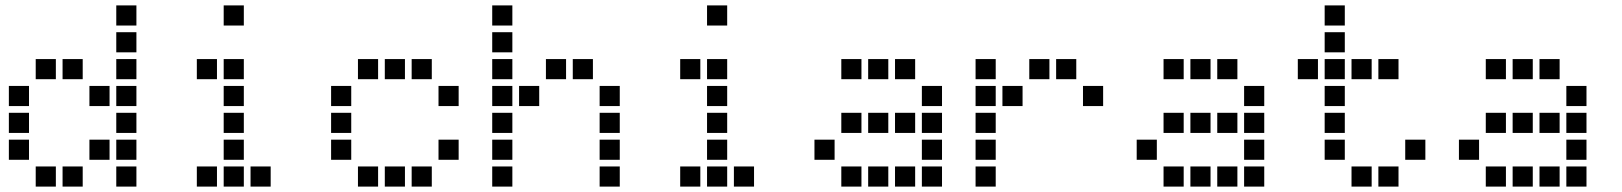

<svg xmlns="http://www.w3.org/2000/svg" viewBox="-20 -708 6040 715"><path d="M414 -688Q413 -688 413 -688Q413 -688 413 -687V-614Q413 -613 413 -613Q413 -613 414 -613H487Q488 -613 488 -613Q488 -613 488 -614V-687Q488 -688 488 -688Q488 -688 487 -688ZM414 -588Q413 -588 413 -588Q413 -588 413 -587V-514Q413 -513 413 -513Q413 -513 414 -513H487Q488 -513 488 -513Q488 -513 488 -514V-587Q488 -588 488 -588Q488 -588 487 -588ZM114 -488Q113 -488 113 -488Q113 -488 113 -487V-414Q113 -413 113 -413Q113 -413 114 -413H187Q188 -413 188 -413Q188 -413 188 -414V-487Q188 -488 188 -488Q188 -488 187 -488ZM214 -488Q213 -488 213 -488Q213 -488 213 -487V-414Q213 -413 213 -413Q213 -413 214 -413H287Q288 -413 288 -413Q288 -413 288 -414V-487Q288 -488 288 -488Q288 -488 287 -488ZM414 -488Q413 -488 413 -488Q413 -488 413 -487V-414Q413 -413 413 -413Q413 -413 414 -413H487Q488 -413 488 -413Q488 -413 488 -414V-487Q488 -488 488 -488Q488 -488 487 -488ZM14 -388Q13 -388 13 -388Q13 -388 13 -387V-314Q13 -313 13 -313Q13 -313 14 -313H87Q88 -313 88 -313Q88 -313 88 -314V-387Q88 -388 88 -388Q88 -388 87 -388ZM314 -388Q313 -388 313 -388Q313 -388 313 -387V-314Q313 -313 313 -313Q313 -313 314 -313H387Q388 -313 388 -313Q388 -313 388 -314V-387Q388 -388 388 -388Q388 -388 387 -388ZM414 -388Q413 -388 413 -388Q413 -388 413 -387V-314Q413 -313 413 -313Q413 -313 414 -313H487Q488 -313 488 -313Q488 -313 488 -314V-387Q488 -388 488 -388Q488 -388 487 -388ZM14 -288Q13 -288 13 -288Q13 -288 13 -287V-214Q13 -213 13 -213Q13 -213 14 -213H87Q88 -213 88 -213Q88 -213 88 -214V-287Q88 -288 88 -288Q88 -288 87 -288ZM414 -288Q413 -288 413 -288Q413 -288 413 -287V-214Q413 -213 413 -213Q413 -213 414 -213H487Q488 -213 488 -213Q488 -213 488 -214V-287Q488 -288 488 -288Q488 -288 487 -288ZM14 -188Q13 -188 13 -188Q13 -188 13 -187V-114Q13 -113 13 -113Q13 -113 14 -113H87Q88 -113 88 -113Q88 -113 88 -114V-187Q88 -188 88 -188Q88 -188 87 -188ZM314 -188Q313 -188 313 -188Q313 -188 313 -187V-114Q313 -113 313 -113Q313 -113 314 -113H387Q388 -113 388 -113Q388 -113 388 -114V-187Q388 -188 388 -188Q388 -188 387 -188ZM414 -188Q413 -188 413 -188Q413 -188 413 -187V-114Q413 -113 413 -113Q413 -113 414 -113H487Q488 -113 488 -113Q488 -113 488 -114V-187Q488 -188 488 -188Q488 -188 487 -188ZM114 -88Q113 -88 113 -88Q113 -88 113 -87V-14Q113 -13 113 -13Q113 -13 114 -13H187Q188 -13 188 -13Q188 -13 188 -14V-87Q188 -88 188 -88Q188 -88 187 -88ZM214 -88Q213 -88 213 -88Q213 -88 213 -87V-14Q213 -13 213 -13Q213 -13 214 -13H287Q288 -13 288 -13Q288 -13 288 -14V-87Q288 -88 288 -88Q288 -88 287 -88ZM414 -88Q413 -88 413 -88Q413 -88 413 -87V-14Q413 -13 413 -13Q413 -13 414 -13H487Q488 -13 488 -13Q488 -13 488 -14V-87Q488 -88 488 -88Q488 -88 487 -88Z M814 -688Q813 -688 813 -688Q813 -688 813 -687V-614Q813 -613 813 -613Q813 -613 814 -613H887Q888 -613 888 -613Q888 -613 888 -614V-687Q888 -688 888 -688Q888 -688 887 -688ZM714 -488Q713 -488 713 -488Q713 -488 713 -487V-414Q713 -413 713 -413Q713 -413 714 -413H787Q788 -413 788 -413Q788 -413 788 -414V-487Q788 -488 788 -488Q788 -488 787 -488ZM814 -488Q813 -488 813 -488Q813 -488 813 -487V-414Q813 -413 813 -413Q813 -413 814 -413H887Q888 -413 888 -413Q888 -413 888 -414V-487Q888 -488 888 -488Q888 -488 887 -488ZM814 -388Q813 -388 813 -388Q813 -388 813 -387V-314Q813 -313 813 -313Q813 -313 814 -313H887Q888 -313 888 -313Q888 -313 888 -314V-387Q888 -388 888 -388Q888 -388 887 -388ZM814 -288Q813 -288 813 -288Q813 -288 813 -287V-214Q813 -213 813 -213Q813 -213 814 -213H887Q888 -213 888 -213Q888 -213 888 -214V-287Q888 -288 888 -288Q888 -288 887 -288ZM814 -188Q813 -188 813 -188Q813 -188 813 -187V-114Q813 -113 813 -113Q813 -113 814 -113H887Q888 -113 888 -113Q888 -113 888 -114V-187Q888 -188 888 -188Q888 -188 887 -188ZM714 -88Q713 -88 713 -88Q713 -88 713 -87V-14Q713 -13 713 -13Q713 -13 714 -13H787Q788 -13 788 -13Q788 -13 788 -14V-87Q788 -88 788 -88Q788 -88 787 -88ZM814 -88Q813 -88 813 -88Q813 -88 813 -87V-14Q813 -13 813 -13Q813 -13 814 -13H887Q888 -13 888 -13Q888 -13 888 -14V-87Q888 -88 888 -88Q888 -88 887 -88ZM914 -88Q913 -88 913 -88Q913 -88 913 -87V-14Q913 -13 913 -13Q913 -13 914 -13H987Q988 -13 988 -13Q988 -13 988 -14V-87Q988 -88 988 -88Q988 -88 987 -88Z M1314 -488Q1313 -488 1313 -488Q1313 -488 1313 -487V-414Q1313 -413 1313 -413Q1313 -413 1314 -413H1387Q1388 -413 1388 -413Q1388 -413 1388 -414V-487Q1388 -488 1388 -488Q1388 -488 1387 -488ZM1414 -488Q1413 -488 1413 -488Q1413 -488 1413 -487V-414Q1413 -413 1413 -413Q1413 -413 1414 -413H1487Q1488 -413 1488 -413Q1488 -413 1488 -414V-487Q1488 -488 1488 -488Q1488 -488 1487 -488ZM1514 -488Q1513 -488 1513 -488Q1513 -488 1513 -487V-414Q1513 -413 1513 -413Q1513 -413 1514 -413H1587Q1588 -413 1588 -413Q1588 -413 1588 -414V-487Q1588 -488 1588 -488Q1588 -488 1587 -488ZM1214 -388Q1213 -388 1213 -388Q1213 -388 1213 -387V-314Q1213 -313 1213 -313Q1213 -313 1214 -313H1287Q1288 -313 1288 -313Q1288 -313 1288 -314V-387Q1288 -388 1288 -388Q1288 -388 1287 -388ZM1614 -388Q1613 -388 1613 -388Q1613 -388 1613 -387V-314Q1613 -313 1613 -313Q1613 -313 1614 -313H1687Q1688 -313 1688 -313Q1688 -313 1688 -314V-387Q1688 -388 1688 -388Q1688 -388 1687 -388ZM1214 -288Q1213 -288 1213 -288Q1213 -288 1213 -287V-214Q1213 -213 1213 -213Q1213 -213 1214 -213H1287Q1288 -213 1288 -213Q1288 -213 1288 -214V-287Q1288 -288 1288 -288Q1288 -288 1287 -288ZM1214 -188Q1213 -188 1213 -188Q1213 -188 1213 -187V-114Q1213 -113 1213 -113Q1213 -113 1214 -113H1287Q1288 -113 1288 -113Q1288 -113 1288 -114V-187Q1288 -188 1288 -188Q1288 -188 1287 -188ZM1614 -188Q1613 -188 1613 -188Q1613 -188 1613 -187V-114Q1613 -113 1613 -113Q1613 -113 1614 -113H1687Q1688 -113 1688 -113Q1688 -113 1688 -114V-187Q1688 -188 1688 -188Q1688 -188 1687 -188ZM1314 -88Q1313 -88 1313 -88Q1313 -88 1313 -87V-14Q1313 -13 1313 -13Q1313 -13 1314 -13H1387Q1388 -13 1388 -13Q1388 -13 1388 -14V-87Q1388 -88 1388 -88Q1388 -88 1387 -88ZM1414 -88Q1413 -88 1413 -88Q1413 -88 1413 -87V-14Q1413 -13 1413 -13Q1413 -13 1414 -13H1487Q1488 -13 1488 -13Q1488 -13 1488 -14V-87Q1488 -88 1488 -88Q1488 -88 1487 -88ZM1514 -88Q1513 -88 1513 -88Q1513 -88 1513 -87V-14Q1513 -13 1513 -13Q1513 -13 1514 -13H1587Q1588 -13 1588 -13Q1588 -13 1588 -14V-87Q1588 -88 1588 -88Q1588 -88 1587 -88Z M1814 -688Q1813 -688 1813 -688Q1813 -688 1813 -687V-614Q1813 -613 1813 -613Q1813 -613 1814 -613H1887Q1888 -613 1888 -613Q1888 -613 1888 -614V-687Q1888 -688 1888 -688Q1888 -688 1887 -688ZM1814 -588Q1813 -588 1813 -588Q1813 -588 1813 -587V-514Q1813 -513 1813 -513Q1813 -513 1814 -513H1887Q1888 -513 1888 -513Q1888 -513 1888 -514V-587Q1888 -588 1888 -588Q1888 -588 1887 -588ZM1814 -488Q1813 -488 1813 -488Q1813 -488 1813 -487V-414Q1813 -413 1813 -413Q1813 -413 1814 -413H1887Q1888 -413 1888 -413Q1888 -413 1888 -414V-487Q1888 -488 1888 -488Q1888 -488 1887 -488ZM2014 -488Q2013 -488 2013 -488Q2013 -488 2013 -487V-414Q2013 -413 2013 -413Q2013 -413 2014 -413H2087Q2088 -413 2088 -413Q2088 -413 2088 -414V-487Q2088 -488 2088 -488Q2088 -488 2087 -488ZM2114 -488Q2113 -488 2113 -488Q2113 -488 2113 -487V-414Q2113 -413 2113 -413Q2113 -413 2114 -413H2187Q2188 -413 2188 -413Q2188 -413 2188 -414V-487Q2188 -488 2188 -488Q2188 -488 2187 -488ZM1814 -388Q1813 -388 1813 -388Q1813 -388 1813 -387V-314Q1813 -313 1813 -313Q1813 -313 1814 -313H1887Q1888 -313 1888 -313Q1888 -313 1888 -314V-387Q1888 -388 1888 -388Q1888 -388 1887 -388ZM1914 -388Q1913 -388 1913 -388Q1913 -388 1913 -387V-314Q1913 -313 1913 -313Q1913 -313 1914 -313H1987Q1988 -313 1988 -313Q1988 -313 1988 -314V-387Q1988 -388 1988 -388Q1988 -388 1987 -388ZM2214 -388Q2213 -388 2213 -388Q2213 -388 2213 -387V-314Q2213 -313 2213 -313Q2213 -313 2214 -313H2287Q2288 -313 2288 -313Q2288 -313 2288 -314V-387Q2288 -388 2288 -388Q2288 -388 2287 -388ZM1814 -288Q1813 -288 1813 -288Q1813 -288 1813 -287V-214Q1813 -213 1813 -213Q1813 -213 1814 -213H1887Q1888 -213 1888 -213Q1888 -213 1888 -214V-287Q1888 -288 1888 -288Q1888 -288 1887 -288ZM2214 -288Q2213 -288 2213 -288Q2213 -288 2213 -287V-214Q2213 -213 2213 -213Q2213 -213 2214 -213H2287Q2288 -213 2288 -213Q2288 -213 2288 -214V-287Q2288 -288 2288 -288Q2288 -288 2287 -288ZM1814 -188Q1813 -188 1813 -188Q1813 -188 1813 -187V-114Q1813 -113 1813 -113Q1813 -113 1814 -113H1887Q1888 -113 1888 -113Q1888 -113 1888 -114V-187Q1888 -188 1888 -188Q1888 -188 1887 -188ZM2214 -188Q2213 -188 2213 -188Q2213 -188 2213 -187V-114Q2213 -113 2213 -113Q2213 -113 2214 -113H2287Q2288 -113 2288 -113Q2288 -113 2288 -114V-187Q2288 -188 2288 -188Q2288 -188 2287 -188ZM1814 -88Q1813 -88 1813 -88Q1813 -88 1813 -87V-14Q1813 -13 1813 -13Q1813 -13 1814 -13H1887Q1888 -13 1888 -13Q1888 -13 1888 -14V-87Q1888 -88 1888 -88Q1888 -88 1887 -88ZM2214 -88Q2213 -88 2213 -88Q2213 -88 2213 -87V-14Q2213 -13 2213 -13Q2213 -13 2214 -13H2287Q2288 -13 2288 -13Q2288 -13 2288 -14V-87Q2288 -88 2288 -88Q2288 -88 2287 -88Z M2614 -688Q2613 -688 2613 -688Q2613 -688 2613 -687V-614Q2613 -613 2613 -613Q2613 -613 2614 -613H2687Q2688 -613 2688 -613Q2688 -613 2688 -614V-687Q2688 -688 2688 -688Q2688 -688 2687 -688ZM2514 -488Q2513 -488 2513 -488Q2513 -488 2513 -487V-414Q2513 -413 2513 -413Q2513 -413 2514 -413H2587Q2588 -413 2588 -413Q2588 -413 2588 -414V-487Q2588 -488 2588 -488Q2588 -488 2587 -488ZM2614 -488Q2613 -488 2613 -488Q2613 -488 2613 -487V-414Q2613 -413 2613 -413Q2613 -413 2614 -413H2687Q2688 -413 2688 -413Q2688 -413 2688 -414V-487Q2688 -488 2688 -488Q2688 -488 2687 -488ZM2614 -388Q2613 -388 2613 -388Q2613 -388 2613 -387V-314Q2613 -313 2613 -313Q2613 -313 2614 -313H2687Q2688 -313 2688 -313Q2688 -313 2688 -314V-387Q2688 -388 2688 -388Q2688 -388 2687 -388ZM2614 -288Q2613 -288 2613 -288Q2613 -288 2613 -287V-214Q2613 -213 2613 -213Q2613 -213 2614 -213H2687Q2688 -213 2688 -213Q2688 -213 2688 -214V-287Q2688 -288 2688 -288Q2688 -288 2687 -288ZM2614 -188Q2613 -188 2613 -188Q2613 -188 2613 -187V-114Q2613 -113 2613 -113Q2613 -113 2614 -113H2687Q2688 -113 2688 -113Q2688 -113 2688 -114V-187Q2688 -188 2688 -188Q2688 -188 2687 -188ZM2514 -88Q2513 -88 2513 -88Q2513 -88 2513 -87V-14Q2513 -13 2513 -13Q2513 -13 2514 -13H2587Q2588 -13 2588 -13Q2588 -13 2588 -14V-87Q2588 -88 2588 -88Q2588 -88 2587 -88ZM2614 -88Q2613 -88 2613 -88Q2613 -88 2613 -87V-14Q2613 -13 2613 -13Q2613 -13 2614 -13H2687Q2688 -13 2688 -13Q2688 -13 2688 -14V-87Q2688 -88 2688 -88Q2688 -88 2687 -88ZM2714 -88Q2713 -88 2713 -88Q2713 -88 2713 -87V-14Q2713 -13 2713 -13Q2713 -13 2714 -13H2787Q2788 -13 2788 -13Q2788 -13 2788 -14V-87Q2788 -88 2788 -88Q2788 -88 2787 -88Z M3114 -488Q3113 -488 3113 -488Q3113 -488 3113 -487V-414Q3113 -413 3113 -413Q3113 -413 3114 -413H3187Q3188 -413 3188 -413Q3188 -413 3188 -414V-487Q3188 -488 3188 -488Q3188 -488 3187 -488ZM3214 -488Q3213 -488 3213 -488Q3213 -488 3213 -487V-414Q3213 -413 3213 -413Q3213 -413 3214 -413H3287Q3288 -413 3288 -413Q3288 -413 3288 -414V-487Q3288 -488 3288 -488Q3288 -488 3287 -488ZM3314 -488Q3313 -488 3313 -488Q3313 -488 3313 -487V-414Q3313 -413 3313 -413Q3313 -413 3314 -413H3387Q3388 -413 3388 -413Q3388 -413 3388 -414V-487Q3388 -488 3388 -488Q3388 -488 3387 -488ZM3414 -388Q3413 -388 3413 -388Q3413 -388 3413 -387V-314Q3413 -313 3413 -313Q3413 -313 3414 -313H3487Q3488 -313 3488 -313Q3488 -313 3488 -314V-387Q3488 -388 3488 -388Q3488 -388 3487 -388ZM3114 -288Q3113 -288 3113 -288Q3113 -288 3113 -287V-214Q3113 -213 3113 -213Q3113 -213 3114 -213H3187Q3188 -213 3188 -213Q3188 -213 3188 -214V-287Q3188 -288 3188 -288Q3188 -288 3187 -288ZM3214 -288Q3213 -288 3213 -288Q3213 -288 3213 -287V-214Q3213 -213 3213 -213Q3213 -213 3214 -213H3287Q3288 -213 3288 -213Q3288 -213 3288 -214V-287Q3288 -288 3288 -288Q3288 -288 3287 -288ZM3314 -288Q3313 -288 3313 -288Q3313 -288 3313 -287V-214Q3313 -213 3313 -213Q3313 -213 3314 -213H3387Q3388 -213 3388 -213Q3388 -213 3388 -214V-287Q3388 -288 3388 -288Q3388 -288 3387 -288ZM3414 -288Q3413 -288 3413 -288Q3413 -288 3413 -287V-214Q3413 -213 3413 -213Q3413 -213 3414 -213H3487Q3488 -213 3488 -213Q3488 -213 3488 -214V-287Q3488 -288 3488 -288Q3488 -288 3487 -288ZM3014 -188Q3013 -188 3013 -188Q3013 -188 3013 -187V-114Q3013 -113 3013 -113Q3013 -113 3014 -113H3087Q3088 -113 3088 -113Q3088 -113 3088 -114V-187Q3088 -188 3088 -188Q3088 -188 3087 -188ZM3414 -188Q3413 -188 3413 -188Q3413 -188 3413 -187V-114Q3413 -113 3413 -113Q3413 -113 3414 -113H3487Q3488 -113 3488 -113Q3488 -113 3488 -114V-187Q3488 -188 3488 -188Q3488 -188 3487 -188ZM3114 -88Q3113 -88 3113 -88Q3113 -88 3113 -87V-14Q3113 -13 3113 -13Q3113 -13 3114 -13H3187Q3188 -13 3188 -13Q3188 -13 3188 -14V-87Q3188 -88 3188 -88Q3188 -88 3187 -88ZM3214 -88Q3213 -88 3213 -88Q3213 -88 3213 -87V-14Q3213 -13 3213 -13Q3213 -13 3214 -13H3287Q3288 -13 3288 -13Q3288 -13 3288 -14V-87Q3288 -88 3288 -88Q3288 -88 3287 -88ZM3314 -88Q3313 -88 3313 -88Q3313 -88 3313 -87V-14Q3313 -13 3313 -13Q3313 -13 3314 -13H3387Q3388 -13 3388 -13Q3388 -13 3388 -14V-87Q3388 -88 3388 -88Q3388 -88 3387 -88ZM3414 -88Q3413 -88 3413 -88Q3413 -88 3413 -87V-14Q3413 -13 3413 -13Q3413 -13 3414 -13H3487Q3488 -13 3488 -13Q3488 -13 3488 -14V-87Q3488 -88 3488 -88Q3488 -88 3487 -88Z M3614 -488Q3613 -488 3613 -488Q3613 -488 3613 -487V-414Q3613 -413 3613 -413Q3613 -413 3614 -413H3687Q3688 -413 3688 -413Q3688 -413 3688 -414V-487Q3688 -488 3688 -488Q3688 -488 3687 -488ZM3814 -488Q3813 -488 3813 -488Q3813 -488 3813 -487V-414Q3813 -413 3813 -413Q3813 -413 3814 -413H3887Q3888 -413 3888 -413Q3888 -413 3888 -414V-487Q3888 -488 3888 -488Q3888 -488 3887 -488ZM3914 -488Q3913 -488 3913 -488Q3913 -488 3913 -487V-414Q3913 -413 3913 -413Q3913 -413 3914 -413H3987Q3988 -413 3988 -413Q3988 -413 3988 -414V-487Q3988 -488 3988 -488Q3988 -488 3987 -488ZM3614 -388Q3613 -388 3613 -388Q3613 -388 3613 -387V-314Q3613 -313 3613 -313Q3613 -313 3614 -313H3687Q3688 -313 3688 -313Q3688 -313 3688 -314V-387Q3688 -388 3688 -388Q3688 -388 3687 -388ZM3714 -388Q3713 -388 3713 -388Q3713 -388 3713 -387V-314Q3713 -313 3713 -313Q3713 -313 3714 -313H3787Q3788 -313 3788 -313Q3788 -313 3788 -314V-387Q3788 -388 3788 -388Q3788 -388 3787 -388ZM4014 -388Q4013 -388 4013 -388Q4013 -388 4013 -387V-314Q4013 -313 4013 -313Q4013 -313 4014 -313H4087Q4088 -313 4088 -313Q4088 -313 4088 -314V-387Q4088 -388 4088 -388Q4088 -388 4087 -388ZM3614 -288Q3613 -288 3613 -288Q3613 -288 3613 -287V-214Q3613 -213 3613 -213Q3613 -213 3614 -213H3687Q3688 -213 3688 -213Q3688 -213 3688 -214V-287Q3688 -288 3688 -288Q3688 -288 3687 -288ZM3614 -188Q3613 -188 3613 -188Q3613 -188 3613 -187V-114Q3613 -113 3613 -113Q3613 -113 3614 -113H3687Q3688 -113 3688 -113Q3688 -113 3688 -114V-187Q3688 -188 3688 -188Q3688 -188 3687 -188ZM3614 -88Q3613 -88 3613 -88Q3613 -88 3613 -87V-14Q3613 -13 3613 -13Q3613 -13 3614 -13H3687Q3688 -13 3688 -13Q3688 -13 3688 -14V-87Q3688 -88 3688 -88Q3688 -88 3687 -88Z M4314 -488Q4313 -488 4313 -488Q4313 -488 4313 -487V-414Q4313 -413 4313 -413Q4313 -413 4314 -413H4387Q4388 -413 4388 -413Q4388 -413 4388 -414V-487Q4388 -488 4388 -488Q4388 -488 4387 -488ZM4414 -488Q4413 -488 4413 -488Q4413 -488 4413 -487V-414Q4413 -413 4413 -413Q4413 -413 4414 -413H4487Q4488 -413 4488 -413Q4488 -413 4488 -414V-487Q4488 -488 4488 -488Q4488 -488 4487 -488ZM4514 -488Q4513 -488 4513 -488Q4513 -488 4513 -487V-414Q4513 -413 4513 -413Q4513 -413 4514 -413H4587Q4588 -413 4588 -413Q4588 -413 4588 -414V-487Q4588 -488 4588 -488Q4588 -488 4587 -488ZM4614 -388Q4613 -388 4613 -388Q4613 -388 4613 -387V-314Q4613 -313 4613 -313Q4613 -313 4614 -313H4687Q4688 -313 4688 -313Q4688 -313 4688 -314V-387Q4688 -388 4688 -388Q4688 -388 4687 -388ZM4314 -288Q4313 -288 4313 -288Q4313 -288 4313 -287V-214Q4313 -213 4313 -213Q4313 -213 4314 -213H4387Q4388 -213 4388 -213Q4388 -213 4388 -214V-287Q4388 -288 4388 -288Q4388 -288 4387 -288ZM4414 -288Q4413 -288 4413 -288Q4413 -288 4413 -287V-214Q4413 -213 4413 -213Q4413 -213 4414 -213H4487Q4488 -213 4488 -213Q4488 -213 4488 -214V-287Q4488 -288 4488 -288Q4488 -288 4487 -288ZM4514 -288Q4513 -288 4513 -288Q4513 -288 4513 -287V-214Q4513 -213 4513 -213Q4513 -213 4514 -213H4587Q4588 -213 4588 -213Q4588 -213 4588 -214V-287Q4588 -288 4588 -288Q4588 -288 4587 -288ZM4614 -288Q4613 -288 4613 -288Q4613 -288 4613 -287V-214Q4613 -213 4613 -213Q4613 -213 4614 -213H4687Q4688 -213 4688 -213Q4688 -213 4688 -214V-287Q4688 -288 4688 -288Q4688 -288 4687 -288ZM4214 -188Q4213 -188 4213 -188Q4213 -188 4213 -187V-114Q4213 -113 4213 -113Q4213 -113 4214 -113H4287Q4288 -113 4288 -113Q4288 -113 4288 -114V-187Q4288 -188 4288 -188Q4288 -188 4287 -188ZM4614 -188Q4613 -188 4613 -188Q4613 -188 4613 -187V-114Q4613 -113 4613 -113Q4613 -113 4614 -113H4687Q4688 -113 4688 -113Q4688 -113 4688 -114V-187Q4688 -188 4688 -188Q4688 -188 4687 -188ZM4314 -88Q4313 -88 4313 -88Q4313 -88 4313 -87V-14Q4313 -13 4313 -13Q4313 -13 4314 -13H4387Q4388 -13 4388 -13Q4388 -13 4388 -14V-87Q4388 -88 4388 -88Q4388 -88 4387 -88ZM4414 -88Q4413 -88 4413 -88Q4413 -88 4413 -87V-14Q4413 -13 4413 -13Q4413 -13 4414 -13H4487Q4488 -13 4488 -13Q4488 -13 4488 -14V-87Q4488 -88 4488 -88Q4488 -88 4487 -88ZM4514 -88Q4513 -88 4513 -88Q4513 -88 4513 -87V-14Q4513 -13 4513 -13Q4513 -13 4514 -13H4587Q4588 -13 4588 -13Q4588 -13 4588 -14V-87Q4588 -88 4588 -88Q4588 -88 4587 -88ZM4614 -88Q4613 -88 4613 -88Q4613 -88 4613 -87V-14Q4613 -13 4613 -13Q4613 -13 4614 -13H4687Q4688 -13 4688 -13Q4688 -13 4688 -14V-87Q4688 -88 4688 -88Q4688 -88 4687 -88Z M4914 -688Q4913 -688 4913 -688Q4913 -688 4913 -687V-614Q4913 -613 4913 -613Q4913 -613 4914 -613H4987Q4988 -613 4988 -613Q4988 -613 4988 -614V-687Q4988 -688 4988 -688Q4988 -688 4987 -688ZM4914 -588Q4913 -588 4913 -588Q4913 -588 4913 -587V-514Q4913 -513 4913 -513Q4913 -513 4914 -513H4987Q4988 -513 4988 -513Q4988 -513 4988 -514V-587Q4988 -588 4988 -588Q4988 -588 4987 -588ZM4814 -488Q4813 -488 4813 -488Q4813 -488 4813 -487V-414Q4813 -413 4813 -413Q4813 -413 4814 -413H4887Q4888 -413 4888 -413Q4888 -413 4888 -414V-487Q4888 -488 4888 -488Q4888 -488 4887 -488ZM4914 -488Q4913 -488 4913 -488Q4913 -488 4913 -487V-414Q4913 -413 4913 -413Q4913 -413 4914 -413H4987Q4988 -413 4988 -413Q4988 -413 4988 -414V-487Q4988 -488 4988 -488Q4988 -488 4987 -488ZM5014 -488Q5013 -488 5013 -488Q5013 -488 5013 -487V-414Q5013 -413 5013 -413Q5013 -413 5014 -413H5087Q5088 -413 5088 -413Q5088 -413 5088 -414V-487Q5088 -488 5088 -488Q5088 -488 5087 -488ZM5114 -488Q5113 -488 5113 -488Q5113 -488 5113 -487V-414Q5113 -413 5113 -413Q5113 -413 5114 -413H5187Q5188 -413 5188 -413Q5188 -413 5188 -414V-487Q5188 -488 5188 -488Q5188 -488 5187 -488ZM4914 -388Q4913 -388 4913 -388Q4913 -388 4913 -387V-314Q4913 -313 4913 -313Q4913 -313 4914 -313H4987Q4988 -313 4988 -313Q4988 -313 4988 -314V-387Q4988 -388 4988 -388Q4988 -388 4987 -388ZM4914 -288Q4913 -288 4913 -288Q4913 -288 4913 -287V-214Q4913 -213 4913 -213Q4913 -213 4914 -213H4987Q4988 -213 4988 -213Q4988 -213 4988 -214V-287Q4988 -288 4988 -288Q4988 -288 4987 -288ZM4914 -188Q4913 -188 4913 -188Q4913 -188 4913 -187V-114Q4913 -113 4913 -113Q4913 -113 4914 -113H4987Q4988 -113 4988 -113Q4988 -113 4988 -114V-187Q4988 -188 4988 -188Q4988 -188 4987 -188ZM5214 -188Q5213 -188 5213 -188Q5213 -188 5213 -187V-114Q5213 -113 5213 -113Q5213 -113 5214 -113H5287Q5288 -113 5288 -113Q5288 -113 5288 -114V-187Q5288 -188 5288 -188Q5288 -188 5287 -188ZM5014 -88Q5013 -88 5013 -88Q5013 -88 5013 -87V-14Q5013 -13 5013 -13Q5013 -13 5014 -13H5087Q5088 -13 5088 -13Q5088 -13 5088 -14V-87Q5088 -88 5088 -88Q5088 -88 5087 -88ZM5114 -88Q5113 -88 5113 -88Q5113 -88 5113 -87V-14Q5113 -13 5113 -13Q5113 -13 5114 -13H5187Q5188 -13 5188 -13Q5188 -13 5188 -14V-87Q5188 -88 5188 -88Q5188 -88 5187 -88Z M5514 -488Q5513 -488 5513 -488Q5513 -488 5513 -487V-414Q5513 -413 5513 -413Q5513 -413 5514 -413H5587Q5588 -413 5588 -413Q5588 -413 5588 -414V-487Q5588 -488 5588 -488Q5588 -488 5587 -488ZM5614 -488Q5613 -488 5613 -488Q5613 -488 5613 -487V-414Q5613 -413 5613 -413Q5613 -413 5614 -413H5687Q5688 -413 5688 -413Q5688 -413 5688 -414V-487Q5688 -488 5688 -488Q5688 -488 5687 -488ZM5714 -488Q5713 -488 5713 -488Q5713 -488 5713 -487V-414Q5713 -413 5713 -413Q5713 -413 5714 -413H5787Q5788 -413 5788 -413Q5788 -413 5788 -414V-487Q5788 -488 5788 -488Q5788 -488 5787 -488ZM5814 -388Q5813 -388 5813 -388Q5813 -388 5813 -387V-314Q5813 -313 5813 -313Q5813 -313 5814 -313H5887Q5888 -313 5888 -313Q5888 -313 5888 -314V-387Q5888 -388 5888 -388Q5888 -388 5887 -388ZM5514 -288Q5513 -288 5513 -288Q5513 -288 5513 -287V-214Q5513 -213 5513 -213Q5513 -213 5514 -213H5587Q5588 -213 5588 -213Q5588 -213 5588 -214V-287Q5588 -288 5588 -288Q5588 -288 5587 -288ZM5614 -288Q5613 -288 5613 -288Q5613 -288 5613 -287V-214Q5613 -213 5613 -213Q5613 -213 5614 -213H5687Q5688 -213 5688 -213Q5688 -213 5688 -214V-287Q5688 -288 5688 -288Q5688 -288 5687 -288ZM5714 -288Q5713 -288 5713 -288Q5713 -288 5713 -287V-214Q5713 -213 5713 -213Q5713 -213 5714 -213H5787Q5788 -213 5788 -213Q5788 -213 5788 -214V-287Q5788 -288 5788 -288Q5788 -288 5787 -288ZM5814 -288Q5813 -288 5813 -288Q5813 -288 5813 -287V-214Q5813 -213 5813 -213Q5813 -213 5814 -213H5887Q5888 -213 5888 -213Q5888 -213 5888 -214V-287Q5888 -288 5888 -288Q5888 -288 5887 -288ZM5414 -188Q5413 -188 5413 -188Q5413 -188 5413 -187V-114Q5413 -113 5413 -113Q5413 -113 5414 -113H5487Q5488 -113 5488 -113Q5488 -113 5488 -114V-187Q5488 -188 5488 -188Q5488 -188 5487 -188ZM5814 -188Q5813 -188 5813 -188Q5813 -188 5813 -187V-114Q5813 -113 5813 -113Q5813 -113 5814 -113H5887Q5888 -113 5888 -113Q5888 -113 5888 -114V-187Q5888 -188 5888 -188Q5888 -188 5887 -188ZM5514 -88Q5513 -88 5513 -88Q5513 -88 5513 -87V-14Q5513 -13 5513 -13Q5513 -13 5514 -13H5587Q5588 -13 5588 -13Q5588 -13 5588 -14V-87Q5588 -88 5588 -88Q5588 -88 5587 -88ZM5614 -88Q5613 -88 5613 -88Q5613 -88 5613 -87V-14Q5613 -13 5613 -13Q5613 -13 5614 -13H5687Q5688 -13 5688 -13Q5688 -13 5688 -14V-87Q5688 -88 5688 -88Q5688 -88 5687 -88ZM5714 -88Q5713 -88 5713 -88Q5713 -88 5713 -87V-14Q5713 -13 5713 -13Q5713 -13 5714 -13H5787Q5788 -13 5788 -13Q5788 -13 5788 -14V-87Q5788 -88 5788 -88Q5788 -88 5787 -88ZM5814 -88Q5813 -88 5813 -88Q5813 -88 5813 -87V-14Q5813 -13 5813 -13Q5813 -13 5814 -13H5887Q5888 -13 5888 -13Q5888 -13 5888 -14V-87Q5888 -88 5888 -88Q5888 -88 5887 -88Z"/></svg>

Font: Doto Black
Style: Bold
Weight: 700
Monospace: yes
Version: Version 1.000